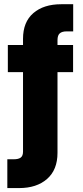

<svg xmlns="http://www.w3.org/2000/svg" viewBox="-20 -718 401 930"><path d="M18 -368.5V-500H91.5V-530Q91.5 -611.5 141.5 -654.5Q191.5 -697.5 276.5 -697.5H334.5V-566H303Q280.5 -566 269.5 -556.5Q258.5 -547 258.5 -523.5V-500H334V-368.5H258.5V22.5Q258.5 104.5 208 148.8Q157.5 193 72.5 193H15.5V53.5H46.5Q69.5 53.5 80.5 45.2Q91.5 37 91.5 16.5V-368.5Z"/></svg>

Font: Overused Grotesk ExtraBold
Style: Regular
Weight: 800
Version: Version 0.004